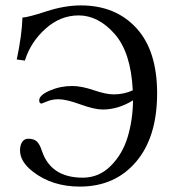

<svg xmlns="http://www.w3.org/2000/svg" viewBox="-20 -678 644 710"><path d="M472 -307Q417 -273 360 -273Q329 -273 277 -292Q225 -311 196 -311Q173 -311 154 -303L134 -295Q125 -295 125 -307Q125 -326 164 -343Q203 -360 247 -360Q281 -360 326.5 -344.5Q372 -329 400 -329Q439 -329 471 -344Q464 -485 403.5 -553Q343 -621 271 -621Q203 -621 148 -571.5Q93 -522 72 -454L42 -458Q61 -548 63 -613Q84 -614 151.5 -636Q219 -658 279 -658Q407 -658 484 -574.5Q561 -491 561 -333Q561 -171 483 -79.5Q405 12 275 12Q173 12 102 -43Q54 -80 54 -122Q54 -141 62 -153Q70 -165 84 -165Q105 -165 116 -155Q127 -145 135 -120Q168 -21 286 -21Q346 -21 389.5 -64.5Q433 -108 452 -171Q471 -234 472 -307Z"/></svg>

Font: Libertinus Sans
Style: Regular
Weight: 400
Designer: Philipp H. Poll
Foundry: Khaled Hosny
Version: Version 6.1